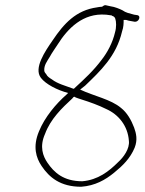

<svg xmlns="http://www.w3.org/2000/svg" viewBox="-20 -660 552 733"><path d="M136 -363C155 -338 199 -316 240 -305L234 -299C194 -264 151 -213 129 -159C104 -100 118 -57 139 -26C168 17 210 53 290 53C343 49 382 27 416 -1C448 -27 477 -55 494 -96C506 -126 500 -151 492 -173C481 -202 465 -230 442 -248C403 -281 339 -293 286 -318L305 -333C362 -388 424 -445 446 -540C452 -557 452 -571 452 -584H461C468 -582 474 -580 483 -579L494 -577C509 -575 520 -598 505 -602L492 -604C474 -609 461 -611 447 -621C437 -626 418 -634 402 -636L384 -640C380 -641 376 -639 371 -635L368 -634H366C362 -634 356 -633 351 -632C270 -621 224 -570 181 -506C152 -464 108 -400 136 -363ZM149 -391C148 -411 159 -425 170 -443C178 -458 189 -473 200 -490C239 -552 297 -611 384 -604H385L407 -601V-600C410 -598 416 -599 420 -589C424 -578 425 -556 419 -536C410 -497 390 -460 369 -433C338 -391 302 -358 265 -324L262 -321L258 -322C229 -333 200 -340 178 -357C168 -363 160 -369 157 -376C153 -381 149 -385 149 -391ZM178 -357H179ZM152 -149C173 -206 217 -248 256 -284C259 -288 260 -289 263 -291C271 -286 284 -283 292 -280C324 -270 357 -258 385 -244C433 -223 468 -179 472 -123C476 -92 451 -59 431 -41C396 -6 354 27 294 32C222 32 186 -2 161 -39C144 -64 130 -100 152 -149ZM431 -41Z"/></svg>

Font: Stray Cat
Style: LtObl
Weight: 300
Version: Version 1.0